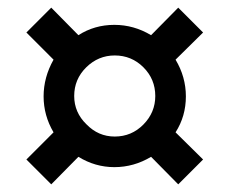

<svg xmlns="http://www.w3.org/2000/svg" viewBox="-20 -503 600 502"><path d="M49 -86 120 -157Q94 -201 94 -251Q94 -301 120 -347L49 -418L114 -483L185 -411Q227 -438 279 -438Q330 -438 375 -411L446 -483L511 -418L439 -347Q466 -302 466 -251Q466 -199 439 -157L511 -86L446 -21L375 -93Q330 -66 279 -66Q229 -66 185 -93L114 -21ZM386 -252Q386 -296 355 -327Q324 -358 280 -358Q237 -358 205.5 -327Q174 -296 174 -252Q174 -209 206 -178Q237 -146 280 -146Q324 -146 355 -177.5Q386 -209 386 -252Z"/></svg>

Font: sheba-seeBold
Style: Regular
Weight: 600
Designer: Mohamed Galeb, the designers
Foundry: Kief Type Foundry
Version: Version 2.010; ttfautohint (v1.5.33-1714) -l 8 -r 50 -G 200 